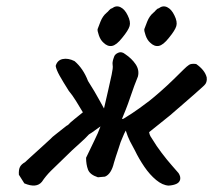

<svg xmlns="http://www.w3.org/2000/svg" viewBox="-20 -569 666 600"><path d="M618 -302Q616 -300 606.5 -291.5Q597 -283 584 -271.5Q571 -260 557 -248Q543 -236 531 -225.5Q519 -215 512 -209L446 -156Q447 -149 450 -143.5Q453 -138 458 -131Q468 -114 485 -91.5Q502 -69 517.5 -51.5Q533 -34 538 -28Q545 -17 543 -8Q541 1 531.5 5.5Q522 10 507 11Q488 10 468 -6.5Q448 -23 431 -48Q414 -73 402 -98Q393 -114 386 -128Q379 -142 373 -161Q368 -152 364.5 -143Q361 -134 357 -125Q354 -116 350 -103.5Q346 -91 342 -79.5Q338 -68 336 -60Q332 -43 325 -32Q318 -21 308 -17L286 -15Q261 -23 255 -39Q249 -55 249 -76Q261 -102 274 -128Q287 -154 294 -174Q285 -168 276.5 -161.5Q268 -155 258 -149Q246 -136 233 -124.5Q220 -113 205.5 -99.5Q191 -86 171 -66Q155 -51 139 -35Q123 -19 111 -1Q94 20 56 4L39 -23Q38 -39 42.5 -47.5Q47 -56 58 -62Q62 -66 76.5 -79Q91 -92 108.5 -108Q126 -124 138 -135Q142 -140 154.5 -149.5Q167 -159 178.5 -168.5Q190 -178 192 -178Q198 -185 213 -197Q228 -209 239 -218Q229 -235 217.5 -253.5Q206 -272 195 -285Q176 -315 166 -333Q156 -351 154 -363Q159 -381 176 -384.5Q193 -388 213 -378Q240 -355 255 -316Q267 -297 275 -283.5Q283 -270 289.5 -258Q296 -246 305 -230Q311 -257 318 -286.5Q325 -316 329 -336Q331 -346 332 -353.5Q333 -361 332 -366Q331 -372 332.5 -378.5Q334 -385 336 -390Q338 -399 349 -404Q360 -409 371 -400Q392 -386 404 -368Q416 -350 411 -330Q406 -318 399.5 -300.5Q393 -283 386.5 -263.5Q380 -244 373 -226.5Q366 -209 361 -197L366 -198Q394 -215 416 -231Q438 -247 447 -254Q461 -265 482 -283.5Q503 -302 523 -321.5Q543 -341 554 -352Q564 -362 571 -366.5Q578 -371 593 -369Q606 -360 614.5 -349.5Q623 -339 626 -327Q628 -311 618 -302ZM303 -436Q294 -444 289 -458.5Q284 -473 285 -478Q287 -484 294 -501.5Q301 -519 313 -529Q317 -532 321 -537Q325 -542 330 -543Q343 -553 356.5 -546.5Q370 -540 379 -521Q389 -501 385 -487.5Q381 -474 362 -451Q344 -428 330 -425.5Q316 -423 303 -436ZM449 -436Q440 -444 435 -458.5Q430 -473 431 -478Q433 -484 440 -501.5Q447 -519 459 -529Q463 -532 467 -537Q471 -542 476 -543Q489 -553 502.5 -546.5Q516 -540 525 -521Q535 -501 531 -487.5Q527 -474 508 -451Q490 -428 476 -425.5Q462 -423 449 -436Z"/></svg>

Font: Caveat SemiBold
Style: Regular
Weight: 600
Designer: Pablo Impallari
Foundry: Pablo Impallari
Version: Version 2.000